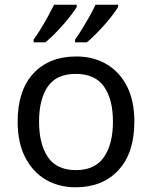

<svg xmlns="http://www.w3.org/2000/svg" viewBox="-20 -786 645 816"><path d="M551 -269Q551 -136 483.5 -63Q416 10 301 10Q230 10 174.5 -22.5Q119 -55 87 -117.5Q55 -180 55 -269Q55 -402 122 -474Q189 -546 304 -546Q377 -546 432.5 -513.5Q488 -481 519.5 -419.5Q551 -358 551 -269ZM146 -269Q146 -174 183.5 -118.5Q221 -63 303 -63Q384 -63 422 -118.5Q460 -174 460 -269Q460 -364 422 -418Q384 -472 302 -472Q220 -472 183 -418Q146 -364 146 -269ZM482 -756Q474 -743 459 -723Q444 -703 424.5 -681Q405 -659 385.5 -639.5Q366 -620 349 -606H299V-618Q313 -637 329 -663Q345 -689 360.5 -716.5Q376 -744 386 -766H482ZM306 -756Q298 -743 283 -723Q268 -703 248.5 -681Q229 -659 209.5 -639.5Q190 -620 173 -606H123V-618Q137 -637 153 -663Q169 -689 184 -716.5Q199 -744 210 -766H306Z"/></svg>

Font: Noto Naskh Arabic
Style: Regular
Weight: 400
Designer: Monotype Design Team, David Williams, Mohamad Dakak and Nizar Qandah
Foundry: Monotype Imaging Inc.
Version: Version 2.013